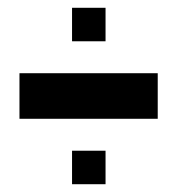

<svg xmlns="http://www.w3.org/2000/svg" viewBox="-20 -500 455 493"><path d="M165 -480H251V-394H165ZM30 -312H385V-195H30ZM165 -27V-113H251V-27Z"/></svg>

Font: Blaka
Style: Regular
Weight: 400
Designer: Mohamed Gaber
Foundry: Kief Type Foundry
Version: Version 1.003; ttfautohint (v1.8.4.7-5d5b)